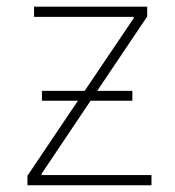

<svg xmlns="http://www.w3.org/2000/svg" viewBox="-20 -550 519 570"><path d="M61.5 -28.3 211.4 -251H104.5V-280.3H231.4L377 -496.1V-500H81.1V-530.3H417V-501L268.6 -280.3H373V-251H249L103.5 -34.2V-30.3H429.7V0H61.5Z"/></svg>

Font: Pretendard Thin
Style: Regular
Weight: 100
Designer: Base glyphs from Inter by Rasmus Andersson; Hangeul glyphs from Noto Sans CJK(Source Han Sans) by Jang Soo-young and Kan
Foundry: Kil Hyung-jin
Version: Version 1.309